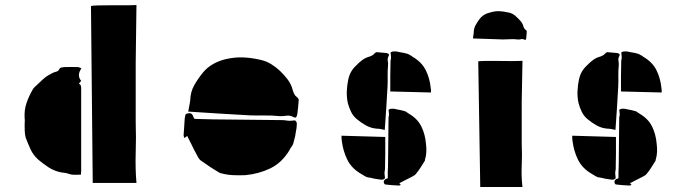

<svg xmlns="http://www.w3.org/2000/svg" viewBox="-20 -672 2738 764"><path d="M523 -652 520 -424V-186Q522 -125 520 -64Q518 -3 523 56H349L342 -648Q348 -650 370 -650.5Q392 -651 421.5 -651Q451 -651 478.5 -651Q506 -651 523 -652ZM78 -174Q78 -181 78.5 -188Q79 -195 78 -202Q76 -234 85.5 -262Q95 -290 111 -317Q114 -322 118.5 -326Q123 -330 127 -334Q135 -341 143 -349Q151 -357 160 -364Q166 -369 173.5 -373Q181 -377 188 -381Q196 -385 204.5 -387Q213 -389 217 -399Q219 -402 225 -403.5Q231 -405 235 -405Q263 -406 290 -405Q294 -405 304 -400Q295 -387 294 -375Q293 -363 303 -350Q301 -348 298.5 -345Q296 -342 294 -339Q300 -336 301.5 -331.5Q303 -327 303 -320V10Q303 12 302.5 15Q302 18 302 23Q290 23 278 23.5Q266 24 254 20Q247 17 239 16Q231 15 223 14Q195 8 173.5 -6Q152 -20 132 -37Q112 -55 101.5 -78Q91 -101 82 -125Q79 -137 78.5 -149.5Q78 -162 78 -174Z M1168 -267Q1167 -255 1166 -242.5Q1165 -230 1163 -218Q1162 -211 1159 -206.5Q1156 -202 1148 -206Q1134 -214 1119.5 -211.5Q1105 -209 1091 -210Q1062 -213 1032.5 -212.5Q1003 -212 974 -213Q914 -216 853.5 -220Q793 -224 729 -228Q731 -241 733.5 -252.5Q736 -264 737 -274Q738 -307 753.5 -334Q769 -361 789 -385Q806 -405 829.5 -418Q853 -431 880 -437Q915 -445 948.5 -443.5Q982 -442 1016 -434Q1039 -429 1058 -417.5Q1077 -406 1093 -391Q1110 -375 1124.5 -356Q1139 -337 1145 -313Q1147 -306 1150.5 -298.5Q1154 -291 1161 -286Q1165 -283 1167.5 -278.5Q1170 -274 1168 -267ZM725 -131Q724 -130 721 -128Q718 -126 713 -123Q712 -128 711 -131.5Q710 -135 711 -139Q712 -154 713 -169Q714 -184 715 -200Q716 -208 717.5 -214Q719 -220 729 -221Q739 -223 743.5 -218Q748 -213 750 -205Q751 -204 751.5 -203Q752 -202 754 -199Q771 -198 789.5 -198Q808 -198 827 -197Q898 -196 968 -195.5Q1038 -195 1108 -194Q1112 -194 1116 -193Q1120 -192 1124 -192Q1130 -191 1137 -191.5Q1144 -192 1154 -193Q1155 -192 1158 -189Q1161 -186 1161 -181Q1161 -162 1156 -140Q1155 -130 1152 -120.5Q1149 -111 1147 -101Q1146 -97 1142 -91Q1139 -87 1136 -82.5Q1133 -78 1131 -73Q1101 -24 1055.5 -2Q1010 20 956 25Q932 26 908.5 25Q885 24 862 18Q856 18 853 15Q834 4 815 -8.5Q796 -21 778 -34Q773 -38 769 -45Q765 -52 762 -58Q752 -76 743.5 -94Q735 -112 725 -131Z M1622 -446Q1658 -425 1674 -393Q1690 -361 1694 -322Q1695 -318 1695 -313.5Q1695 -309 1695 -304L1533 -308Q1533 -339 1533 -369Q1533 -399 1534 -430Q1534 -433 1536 -441Q1536 -446 1535.5 -451Q1535 -456 1534 -463Q1535 -463 1537.5 -465Q1540 -467 1543 -467Q1551 -468 1558.5 -467Q1566 -466 1573 -464Q1581 -463 1587.5 -461.5Q1594 -460 1601 -458Q1607 -456 1609 -454Q1616 -451 1622 -446ZM1518 -461Q1523 -460 1526 -457.5Q1529 -455 1527 -450Q1521 -440 1523 -430Q1525 -420 1524 -410Q1522 -390 1522.5 -369Q1523 -348 1522 -327Q1520 -285 1517 -242.5Q1514 -200 1511 -155Q1502 -157 1494.5 -158.5Q1487 -160 1479 -160Q1456 -162 1437 -172.5Q1418 -183 1401 -197Q1386 -209 1377.5 -226Q1369 -243 1364 -262Q1359 -286 1360 -309.5Q1361 -333 1366 -357Q1373 -389 1397 -411Q1408 -423 1421.5 -433Q1435 -443 1451 -447Q1456 -449 1461 -451.5Q1466 -454 1470 -459Q1476 -466 1484 -464Q1492 -463 1501 -462.5Q1510 -462 1518 -461ZM1608 -219Q1642 -199 1657 -168Q1672 -137 1675 -100Q1677 -84 1676.5 -68Q1676 -52 1671 -36Q1671 -31 1669 -30Q1661 -17 1653 -4.5Q1645 8 1635 20Q1632 24 1627.5 26.5Q1623 29 1618 32Q1606 38 1594 44Q1582 50 1569 57Q1570 58 1571 59.5Q1572 61 1575 64Q1571 65 1568.5 66Q1566 67 1563 66Q1553 66 1543 65Q1533 64 1522 63Q1517 63 1513 62Q1509 61 1507 54Q1506 43 1518 39Q1519 39 1520 38.5Q1521 38 1523 37Q1523 25 1523 12.5Q1523 0 1524 -12Q1525 -60 1525 -108Q1525 -156 1526 -203Q1526 -208 1528 -214Q1528 -219 1527.5 -223.5Q1527 -228 1526 -235Q1527 -235 1529.5 -237Q1532 -239 1535 -239Q1542 -240 1549 -239Q1556 -238 1563 -236Q1570 -235 1576 -233.5Q1582 -232 1589 -230Q1591 -230 1593 -229Q1595 -228 1596 -227ZM1510 14Q1510 19 1510.5 24Q1511 29 1512 37Q1511 38 1508.5 40Q1506 42 1502 43Q1494 43 1486 41.5Q1478 40 1470 39Q1462 37 1455 35.5Q1448 34 1440 33Q1438 32 1436 31Q1434 30 1432 29Q1428 27 1424.5 24.5Q1421 22 1417 20Q1379 -2 1362 -36.5Q1345 -71 1340 -112Q1339 -117 1339 -122Q1339 -127 1339 -132L1513 -127Q1513 -95 1513 -62.5Q1513 -30 1512 2Q1512 5 1511 8Q1510 11 1510 14Z M2067 -514Q2060 -518 2053 -516Q2046 -514 2039 -515Q2025 -517 2010.5 -516Q1996 -515 1981 -515Q1952 -516 1922.5 -517Q1893 -518 1862 -519Q1863 -525 1863.5 -530.5Q1864 -536 1865 -541Q1865 -558 1872 -571Q1879 -584 1888 -596Q1904 -617 1933 -623Q1950 -628 1966 -627.5Q1982 -627 1999 -623Q2010 -622 2020 -616.5Q2030 -611 2037 -603Q2045 -596 2052.5 -587Q2060 -578 2063 -566Q2066 -557 2072 -553Q2077 -550 2076 -544Q2075 -538 2075 -532Q2075 -526 2074 -520Q2074 -517 2072 -514.5Q2070 -512 2067 -514ZM2059 -430 2056 -268V-99Q2058 -56 2056 -13Q2054 30 2059 72H1891L1883 -428Q1889 -429 1910.5 -429.5Q1932 -430 1960.5 -429.5Q1989 -429 2016 -429Q2043 -429 2059 -430Z M2540 -446Q2576 -425 2592 -393Q2608 -361 2612 -322Q2613 -318 2613 -313.5Q2613 -309 2613 -304L2451 -308Q2451 -339 2451 -369Q2451 -399 2452 -430Q2452 -433 2454 -441Q2454 -446 2453.5 -451Q2453 -456 2452 -463Q2453 -463 2455.5 -465Q2458 -467 2461 -467Q2469 -468 2476.5 -467Q2484 -466 2491 -464Q2499 -463 2505.5 -461.5Q2512 -460 2519 -458Q2525 -456 2527 -454Q2534 -451 2540 -446ZM2436 -461Q2441 -460 2444 -457.5Q2447 -455 2445 -450Q2439 -440 2441 -430Q2443 -420 2442 -410Q2440 -390 2440.5 -369Q2441 -348 2440 -327Q2438 -285 2435 -242.5Q2432 -200 2429 -155Q2420 -157 2412.5 -158.5Q2405 -160 2397 -160Q2374 -162 2355 -172.5Q2336 -183 2319 -197Q2304 -209 2295.5 -226Q2287 -243 2282 -262Q2277 -286 2278 -309.5Q2279 -333 2284 -357Q2291 -389 2315 -411Q2326 -423 2339.5 -433Q2353 -443 2369 -447Q2374 -449 2379 -451.5Q2384 -454 2388 -459Q2394 -466 2402 -464Q2410 -463 2419 -462.5Q2428 -462 2436 -461ZM2526 -219Q2560 -199 2575 -168Q2590 -137 2593 -100Q2595 -84 2594.5 -68Q2594 -52 2589 -36Q2589 -31 2587 -30Q2579 -17 2571 -4.5Q2563 8 2553 20Q2550 24 2545.5 26.5Q2541 29 2536 32Q2524 38 2512 44Q2500 50 2487 57Q2488 58 2489 59.5Q2490 61 2493 64Q2489 65 2486.5 66Q2484 67 2481 66Q2471 66 2461 65Q2451 64 2440 63Q2435 63 2431 62Q2427 61 2425 54Q2424 43 2436 39Q2437 39 2438 38.5Q2439 38 2441 37Q2441 25 2441 12.5Q2441 0 2442 -12Q2443 -60 2443 -108Q2443 -156 2444 -203Q2444 -208 2446 -214Q2446 -219 2445.5 -223.5Q2445 -228 2444 -235Q2445 -235 2447.5 -237Q2450 -239 2453 -239Q2460 -240 2467 -239Q2474 -238 2481 -236Q2488 -235 2494 -233.5Q2500 -232 2507 -230Q2509 -230 2511 -229Q2513 -228 2514 -227ZM2428 14Q2428 19 2428.5 24Q2429 29 2430 37Q2429 38 2426.5 40Q2424 42 2420 43Q2412 43 2404 41.5Q2396 40 2388 39Q2380 37 2373 35.5Q2366 34 2358 33Q2356 32 2354 31Q2352 30 2350 29Q2346 27 2342.5 24.5Q2339 22 2335 20Q2297 -2 2280 -36.5Q2263 -71 2258 -112Q2257 -117 2257 -122Q2257 -127 2257 -132L2431 -127Q2431 -95 2431 -62.5Q2431 -30 2430 2Q2430 5 2429 8Q2428 11 2428 14Z"/></svg>

Font: Palette Mosaic
Style: Regular
Weight: 400
Designer: Shibuyafont
Version: Version 1.001